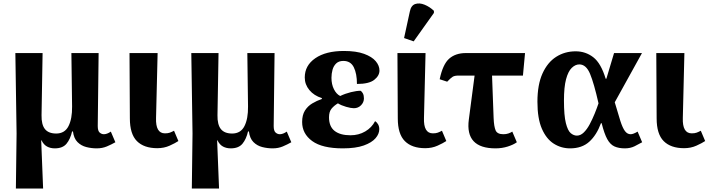

<svg xmlns="http://www.w3.org/2000/svg" viewBox="-20 -840 4066 1100"><path d="M71 240 75 -75 68 -536H224L218 -180Q217 -126 237.5 -100.5Q258 -75 302 -75Q351 -75 372.5 -117.5Q394 -160 393 -230L389 -536H545L540 -118Q540 -90 551 -80.5Q562 -71 575 -71Q593 -71 615 -86L641 -25Q618 -12 592 -1Q566 10 534 10Q504 10 474.5 2.5Q445 -5 424 -26Q403 -47 398 -87H393Q383 -43 361 -16.5Q339 10 294 10Q269 10 249.5 -0.5Q230 -11 218 -36H216L227 240Z M881 9Q805 9 764.5 -31.5Q724 -72 724 -162L722 -536H883L874 -164Q871 -76 925 -76Q942 -76 953 -80Q964 -84 977 -91L1002 -32Q984 -20 952 -5.5Q920 9 881 9Z M1079 240 1083 -75 1076 -536H1232L1226 -180Q1225 -126 1245.5 -100.5Q1266 -75 1310 -75Q1359 -75 1380.5 -117.5Q1402 -160 1401 -230L1397 -536H1553L1548 -118Q1548 -90 1559 -80.5Q1570 -71 1583 -71Q1601 -71 1623 -86L1649 -25Q1626 -12 1600 -1Q1574 10 1542 10Q1512 10 1482.5 2.5Q1453 -5 1432 -26Q1411 -47 1406 -87H1401Q1391 -43 1369 -16.5Q1347 10 1302 10Q1277 10 1257.5 -0.5Q1238 -11 1226 -36H1224L1235 240Z M1944 10Q1826 10 1768.5 -32Q1711 -74 1711 -141Q1711 -181 1727 -206.5Q1743 -232 1769 -247.5Q1795 -263 1824 -273V-278Q1779 -292 1752.5 -324Q1726 -356 1726 -396Q1726 -465 1786.5 -506.5Q1847 -548 1950 -548Q2021 -548 2066 -531.5Q2111 -515 2132.5 -489.5Q2154 -464 2154 -436Q2154 -406 2124 -382.5Q2094 -359 2025 -359Q2025 -418 2007 -454.5Q1989 -491 1947 -491Q1921 -491 1906 -476.5Q1891 -462 1885 -440Q1879 -418 1879 -394Q1879 -357 1893 -329Q1907 -301 1929 -290Q1958 -304 1990.5 -312Q2023 -320 2046 -320Q2054 -315 2059.5 -304Q2065 -293 2065 -276Q2065 -254 2048.5 -237Q2032 -220 2007 -220Q1991 -220 1963 -228Q1935 -236 1916 -248Q1894 -235 1879.5 -217.5Q1865 -200 1865 -168Q1865 -115 1897 -90Q1929 -65 1988 -65Q2035 -65 2072.5 -87Q2110 -109 2129 -146Q2140 -139 2146.5 -127Q2153 -115 2153 -100Q2153 -73 2131.5 -48Q2110 -23 2064 -6.5Q2018 10 1944 10Z M2416 9Q2340 9 2299.5 -31.5Q2259 -72 2259 -162L2257 -536H2418L2409 -164Q2406 -76 2460 -76Q2477 -76 2488 -80Q2499 -84 2512 -91L2537 -32Q2519 -20 2487 -5.5Q2455 9 2416 9ZM2350 -603 2295 -622 2328 -774Q2335 -809 2359 -817Q2383 -825 2412.5 -813Q2442 -801 2466 -778V-766Z M2819 10Q2644 10 2666 -155L2699 -407H2607Q2585 -407 2574 -400.5Q2563 -394 2542 -372L2499 -386Q2517 -472 2553.5 -504Q2590 -536 2649 -536H2988L2976 -407H2799L2808 -164Q2810 -115 2819.5 -93Q2829 -71 2864 -71Q2880 -71 2893 -75.5Q2906 -80 2915 -86L2941 -25Q2922 -11 2889 -0.5Q2856 10 2819 10Z M3246 10Q3195 10 3152.5 -17Q3110 -44 3084.5 -102.5Q3059 -161 3059 -257Q3059 -355 3088 -419Q3117 -483 3166.5 -514.5Q3216 -546 3278 -546Q3335 -546 3379 -512Q3423 -478 3450 -389H3454L3498 -536H3658L3502 -254Q3521 -188 3534 -147.5Q3547 -107 3560.5 -89Q3574 -71 3593 -71Q3608 -71 3633 -86L3659 -25Q3640 -14 3615.5 -2Q3591 10 3560 10Q3525 10 3500.5 -1Q3476 -12 3459 -43Q3442 -74 3427 -134H3423Q3398 -66 3356 -28Q3314 10 3246 10ZM3285 -63Q3306 -63 3324.5 -81Q3343 -99 3358.5 -128Q3374 -157 3387 -189Q3400 -221 3409 -248Q3383 -363 3360.5 -417Q3338 -471 3299 -471Q3276 -471 3255.5 -451Q3235 -431 3223 -386Q3211 -341 3211 -264Q3211 -178 3222 -134.5Q3233 -91 3250 -77Q3267 -63 3285 -63Z M3899 9Q3823 9 3782.5 -31.5Q3742 -72 3742 -162L3740 -536H3901L3892 -164Q3889 -76 3943 -76Q3960 -76 3971 -80Q3982 -84 3995 -91L4020 -32Q4002 -20 3970 -5.5Q3938 9 3899 9Z"/></svg>

Font: Noto Serif
Style: Bold
Weight: 700
Designer: Monotype Design Team
Foundry: Monotype Imaging Inc.
Version: Version 2.014